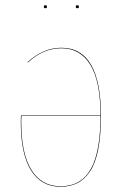

<svg xmlns="http://www.w3.org/2000/svg" viewBox="-20 -711 474 740"><path d="M154.8 -679.2Q148.9 -679.2 148.9 -685.1Q148.9 -690.9 154.8 -690.9Q161.1 -690.9 161.1 -685.1Q161.1 -679.2 154.8 -679.2ZM277.8 -679.2Q272 -679.2 272 -685.1Q272 -690.9 277.8 -690.9Q284.2 -690.9 284.2 -685.1Q284.2 -679.2 277.8 -679.2ZM216.8 -526.9Q369.1 -526.9 369.1 -264.2Q369.1 -188.5 358.4 -134.8Q347.7 -81.1 326.7 -50Q305.7 -19 277.8 -5.1Q250 8.8 212.9 8.8Q139.2 8.8 99.6 -54.4Q60.1 -117.7 60.1 -240.2Q60.1 -257.3 61 -266.1H367.2Q367.2 -397.9 328.1 -461.4Q289.1 -524.9 216.8 -524.9Q146 -524.9 87.9 -470.2L85.9 -471.2Q146.5 -526.9 216.8 -526.9ZM212.9 6.8Q242.2 6.8 265.4 -1.7Q288.6 -10.3 307.9 -29.8Q327.1 -49.3 340.1 -80.3Q353 -111.3 360.1 -157.7Q367.2 -204.1 367.2 -264.2H63Q62 -257.3 62 -240.2Q62 -119.1 101.1 -56.2Q140.1 6.8 212.9 6.8Z"/></svg>

Font: Fira Sans Compressed Two
Style: Regular
Weight: 100
Width: 1
Designer: Carrois Corporate & Edenspiekermann AG
Foundry: Carrois Corporate GbR & Edenspiekermann AG
Version: Version 4.203;PS 004.203;hotconv 1.0.88;makeotf.lib2.5.64775